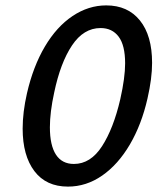

<svg xmlns="http://www.w3.org/2000/svg" viewBox="-20 -685 596 712"><path d="M64 -208Q64 -269 80 -339Q103 -439 146.5 -512.5Q190 -586 249 -625.5Q308 -665 374 -665Q454 -665 499 -609Q544 -553 544 -452Q544 -394 527 -320Q505 -223 461.5 -149Q418 -75 359 -34Q300 7 232 7Q151 7 107.5 -50.5Q64 -108 64 -208ZM426 -317Q444 -397 444 -450Q444 -517 420 -549Q396 -581 353 -581Q290 -581 247 -516.5Q204 -452 181 -342Q165 -269 165 -213Q165 -146 187.5 -111.5Q210 -77 254 -77Q316 -77 358.5 -143Q401 -209 426 -317Z"/></svg>

Font: Ysabeau Infant Semibold
Style: Italic
Weight: 600
Italic angle: -12°
Designer: Christian Thalmann (Catharsis Fonts)
Version: Version 0.003